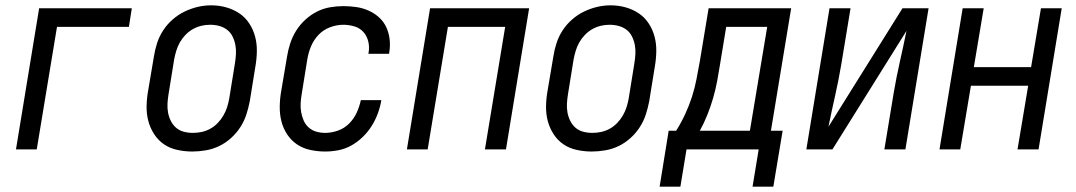

<svg xmlns="http://www.w3.org/2000/svg" viewBox="-20 -561 4040 721"><path d="M40 0 127 -530H475L464 -460H194L118 0Z M702 8Q674 8 646 2Q618 -4 596 -19Q574 -34 559 -57Q544 -80 537 -106.5Q530 -133 530.5 -162Q531 -191 536 -219L558 -349Q562 -375 570 -399.5Q578 -424 592.5 -446.5Q607 -469 628 -487.5Q649 -506 673 -517.5Q697 -529 722 -535Q747 -541 773 -541Q802 -541 829 -533.5Q856 -526 878.5 -511Q901 -496 916 -473Q931 -450 938 -423.5Q945 -397 944.5 -368Q944 -339 939 -311L918 -181Q913 -155 905 -130.5Q897 -106 882.5 -83.5Q868 -61 847.5 -42.5Q827 -24 803 -12.5Q779 -1 753 3.5Q727 8 702 8ZM704 -62Q721 -62 737.5 -65.5Q754 -69 769.5 -77.5Q785 -86 797.5 -99Q810 -112 819 -127.5Q828 -143 833 -159Q838 -175 841 -192L862 -322Q865 -340 866 -357.5Q867 -375 864 -391.5Q861 -408 853.5 -423.5Q846 -439 833 -449Q820 -459 803.5 -463.5Q787 -468 769 -468Q752 -468 735.5 -464Q719 -460 704 -451.5Q689 -443 676.5 -430Q664 -417 655.5 -402Q647 -387 642 -370.5Q637 -354 634 -338L613 -208Q610 -190 609 -172.5Q608 -155 611 -138.5Q614 -122 621.5 -107Q629 -92 641 -81.5Q653 -71 669.5 -66.5Q686 -62 704 -62Z M1201 8Q1173 8 1145 2Q1117 -4 1095 -19Q1073 -34 1058 -57Q1043 -80 1036.5 -106.5Q1030 -133 1030.5 -162Q1031 -191 1036 -219L1058 -349Q1062 -374 1070 -398.5Q1078 -423 1092 -445.5Q1106 -468 1126 -486.5Q1146 -505 1169.5 -517Q1193 -529 1218.5 -533.5Q1244 -538 1269 -538Q1294 -538 1318 -534.5Q1342 -531 1363.5 -521.5Q1385 -512 1402.5 -496.5Q1420 -481 1430 -460Q1440 -439 1443 -414.5Q1446 -390 1442 -366Q1442 -364 1441.5 -362Q1441 -360 1441 -359H1363Q1364 -360 1364 -361Q1364 -362 1364 -363Q1368 -384 1363 -405Q1358 -426 1344.5 -441Q1331 -456 1310.5 -462Q1290 -468 1269 -468Q1244 -468 1219 -458.5Q1194 -449 1176 -430Q1158 -411 1148 -387Q1138 -363 1134 -338L1113 -208Q1110 -191 1109 -173.5Q1108 -156 1111 -139.5Q1114 -123 1120.5 -108Q1127 -93 1139.5 -82Q1152 -71 1168 -66.5Q1184 -62 1201 -62Q1225 -62 1249 -70.5Q1273 -79 1291 -97Q1309 -115 1319.5 -138Q1330 -161 1335 -185H1412Q1408 -160 1399 -135.5Q1390 -111 1376 -88.5Q1362 -66 1342.5 -47Q1323 -28 1300 -15Q1277 -2 1251.5 3Q1226 8 1201 8Z M1508 0 1595 -530H1967L1880 0H1801L1877 -460H1662L1586 0Z M2202 8Q2174 8 2146 2Q2118 -4 2096 -19Q2074 -34 2059 -57Q2044 -80 2037 -106.5Q2030 -133 2030.5 -162Q2031 -191 2036 -219L2058 -349Q2062 -375 2070 -399.5Q2078 -424 2092.5 -446.5Q2107 -469 2128 -487.5Q2149 -506 2173 -517.5Q2197 -529 2222 -535Q2247 -541 2273 -541Q2302 -541 2329 -533.5Q2356 -526 2378.5 -511Q2401 -496 2416 -473Q2431 -450 2438 -423.5Q2445 -397 2444.5 -368Q2444 -339 2439 -311L2418 -181Q2413 -155 2405 -130.5Q2397 -106 2382.5 -83.5Q2368 -61 2347.5 -42.5Q2327 -24 2303 -12.5Q2279 -1 2253 3.5Q2227 8 2202 8ZM2204 -62Q2221 -62 2237.5 -65.5Q2254 -69 2269.5 -77.5Q2285 -86 2297.5 -99Q2310 -112 2319 -127.5Q2328 -143 2333 -159Q2338 -175 2341 -192L2362 -322Q2365 -340 2366 -357.5Q2367 -375 2364 -391.5Q2361 -408 2353.5 -423.5Q2346 -439 2333 -449Q2320 -459 2303.5 -463.5Q2287 -468 2269 -468Q2252 -468 2235.5 -464Q2219 -460 2204 -451.5Q2189 -443 2176.5 -430Q2164 -417 2155.5 -402Q2147 -387 2142 -370.5Q2137 -354 2134 -338L2113 -208Q2110 -190 2109 -172.5Q2108 -155 2111 -138.5Q2114 -122 2121.5 -107Q2129 -92 2141 -81.5Q2153 -71 2169.5 -66.5Q2186 -62 2204 -62Z M2457 140 2491 -70H2519Q2538 -100 2553 -132.5Q2568 -165 2578.5 -197.5Q2589 -230 2595.5 -264Q2602 -298 2608 -331L2641 -530H2951L2875 -70H2919L2884 140H2806L2829 0H2558L2535 140ZM2608 -70H2796L2861 -460H2707L2684 -320Q2679 -288 2673 -256Q2667 -224 2658 -193Q2649 -162 2636.5 -130.5Q2624 -99 2608 -70Z M3008 0 3095 -530H3174L3139 -318Q3129 -259 3116 -201.5Q3103 -144 3091 -85L3369 -530H3467L3380 0H3301L3336 -212Q3346 -271 3359 -328.5Q3372 -386 3384 -445L3106 0Z M3508 0 3595 -530H3674L3637 -309H3852L3889 -530H3967L3880 0H3801L3841 -239H3626L3586 0Z"/></svg>

Font: Iosevka Curly Oblique
Style: Regular
Weight: 400
Italic angle: -9°
Monospace: yes
Designer: Belleve Invis
Foundry: Belleve Invis
Version: Version 11.1.0; ttfautohint (v1.8.3)